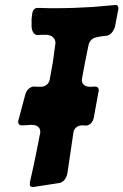

<svg xmlns="http://www.w3.org/2000/svg" viewBox="-20 -758 496 772"><path d="M174 -617C192 -614 203 -601 203 -585L193 -511L180 -438C176 -420 163 -409 142 -409L115 -410C101 -409 87 -397 82 -379L55 -278C54 -275 53 -272 53 -268C53 -260 58 -255 65 -254H73C84 -255 96 -255 106 -256C130 -256 142 -246 142 -227C142 -226 141 -223 141 -219L139 -211C132 -173 124 -134 116 -96L100 -24C100 -22 100 -20 100 -17C100 -7 106 -6 114 -6L217 -22C234 -24 247 -40 251 -61L275 -224C277 -242 291 -254 312 -254L326 -253C341 -254 353 -266 357 -284C363 -318 369 -352 376 -389L377 -392C377 -393 377 -394 377 -394C377 -406 371 -410 360 -410H355L351 -409H344C321 -409 310 -419 309 -436C309 -438 310 -441 310 -444C314 -463 317 -483 321 -503L336 -577C340 -594 352 -607 374 -609H372C382 -611 393 -613 405 -614H407C424 -616 438 -632 443 -654L455 -717C456 -720 456 -722 456 -725C456 -733 452 -738 445 -738L353 -730C306 -727 254 -725 201 -725C183 -725 164 -725 146 -726H130C118 -726 110 -715 109 -698L108 -690C108 -689 108 -689 108 -688L107 -683C107 -683 107 -682 107 -681V-653C107 -633 117 -617 131 -617H134C139 -618 144 -618 152 -618H171Z"/></svg>

Font: Bangerz
Style: Regular
Weight: 400
Designer: vernon adams
Foundry: Vernon Adams
Version: Version 2.10;December 28, 2023;FontCreator 13.0.0.2683 64-bi